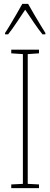

<svg xmlns="http://www.w3.org/2000/svg" viewBox="-20 -970 259 990"><path d="M181 0H38V-19L98 -22V-691L38 -695V-714H181V-695L123 -691V-22L181 -19ZM125 -950Q138 -927 156.5 -895Q175 -863 191.5 -836.5Q208 -810 214 -800V-793H199Q178 -819 154 -854.5Q130 -890 110 -920Q91 -892 66.5 -855Q42 -818 22 -793H6V-800Q17 -816 33 -843Q49 -870 66 -899Q83 -928 95 -950Z"/></svg>

Font: Noto Sans Lao ExtraCondensed Thin
Style: Regular
Weight: 100
Width: 2
Designer: Monotype Design Team
Foundry: Monotype Imaging Inc.
Version: Version 2.003; ttfautohint (v1.8.4.7-5d5b)